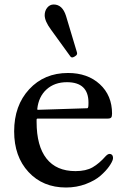

<svg xmlns="http://www.w3.org/2000/svg" viewBox="-20 -825 564 855"><path d="M312 -573Q298 -564 291 -577L207 -693Q179 -731 179 -757Q179 -777 190.5 -791Q202 -805 219 -805Q258 -805 274 -754L322 -594Q327 -582 315 -575ZM274 10Q171 10 107 -59Q43 -128 43 -240Q43 -355 110 -427.5Q177 -500 283 -500Q370 -500 424.5 -450Q479 -400 479 -319Q479 -306 475 -301.5Q471 -297 460 -297H148Q143 -297 143 -292V-282Q143 -175 187 -119Q231 -63 316 -63Q363 -63 392.5 -80Q422 -97 451 -130Q463 -143 474 -138.5Q485 -134 483 -117Q480 -104 466 -84Q452 -64 427.5 -42.5Q403 -21 362 -5.5Q321 10 274 10ZM150 -336 368 -343Q372 -343 373 -349Q374 -355 374 -368Q374 -459 278 -459Q223 -459 187.5 -427Q152 -395 146 -340Q145 -336 150 -336Z"/></svg>

Font: Caslon OS
Style: Regular
Weight: 400
Designer: Alfredo Marco Pradil
Foundry: Hanken Design Co.
Version: Version 1.000;PS 001.000;hotconv 1.0.88;makeotf.lib2.5.64775